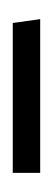

<svg xmlns="http://www.w3.org/2000/svg" viewBox="89 -812 83 301"><g transform="rotate(-90 130.5 -661.5)"><path d="M10 -640H251L245 -683H10Z"/></g></svg>

Font: Catamaran Thin ExtraLight
Style: Regular
Weight: 250
Version: Version 2.000